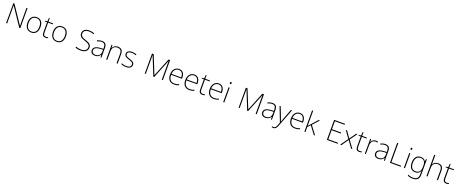

<svg xmlns="http://www.w3.org/2000/svg" viewBox="283 -3480 15365 6442"><g transform="rotate(20 7966.0 -259.0)"><path d="M608 0V-714H570V-231C570 -181 571 -120 572 -74H570L139 -714H102V0H139V-481C139 -538 138 -587 137 -642H139L572 0Z M1233 -265C1233 -423 1162 -540 1005 -540C857 -540 769 -435 769 -265C769 -104 850 10 1000 10C1156 10 1233 -105 1233 -265ZM809 -265C809 -415 878 -505 1005 -505C1140 -505 1193 -401 1193 -265C1193 -124 1134 -25 1000 -25C871 -25 809 -122 809 -265Z M1515 -25C1446 -25 1422 -68 1422 -146V-496H1590V-530H1422V-659H1395L1383 -531L1303 -522V-496H1383V-143C1383 -43 1420 10 1512 10C1546 10 1571 4 1593 -4V-37C1572 -30 1546 -25 1515 -25Z M2142 -265C2142 -423 2071 -540 1914 -540C1766 -540 1678 -435 1678 -265C1678 -104 1759 10 1909 10C2065 10 2142 -105 2142 -265ZM1718 -265C1718 -415 1787 -505 1914 -505C2049 -505 2102 -401 2102 -265C2102 -124 2043 -25 1909 -25C1780 -25 1718 -122 1718 -265Z M3013 -182C3013 -299 2931 -338 2804 -379C2698 -414 2624 -444 2624 -545C2624 -643 2707 -688 2809 -688C2864 -688 2921 -678 2980 -652L2995 -686C2937 -712 2877 -724 2811 -724C2684 -724 2584 -662 2584 -544C2584 -426 2663 -386 2780 -348C2904 -307 2973 -275 2973 -181C2973 -75 2884 -26 2773 -26C2693 -26 2628 -41 2576 -61V-20C2623 -4 2681 10 2770 10C2906 10 3013 -54 3013 -182Z M3334 -539C3273 -539 3215 -522 3164 -498L3176 -464C3231 -491 3279 -504 3333 -504C3421 -504 3465 -459 3465 -345V-305L3365 -299C3204 -291 3113 -238 3113 -133C3113 -44 3170 10 3274 10C3379 10 3432 -37 3464 -98H3466L3473 0H3504V-353C3504 -482 3447 -539 3334 -539ZM3369 -268 3465 -272V-219C3464 -101 3403 -24 3278 -24C3199 -24 3153 -64 3153 -133C3153 -221 3233 -261 3369 -268Z M3902 -540C3799 -540 3740 -486 3715 -426H3712L3706 -530H3675V0H3714V-297C3714 -437 3783 -505 3899 -505C3993 -505 4046 -455 4046 -345V0H4085V-347C4085 -479 4019 -540 3902 -540Z M4584 -137C4584 -235 4500 -260 4409 -290C4324 -319 4262 -333 4262 -407C4262 -472 4317 -505 4408 -505C4460 -505 4518 -492 4556 -474L4571 -508C4527 -526 4472 -540 4409 -540C4295 -540 4223 -490 4223 -406C4223 -310 4295 -289 4391 -258C4482 -230 4545 -206 4545 -135C4545 -67 4497 -24 4383 -24C4321 -24 4260 -39 4210 -64V-24C4248 -6 4309 10 4382 10C4514 10 4584 -45 4584 -137Z M5359 0H5390L5660 -667H5662C5661 -632 5660 -599 5660 -569V0H5699V-714H5640L5377 -64H5374L5112 -714H5052V0H5089V-563C5089 -602 5089 -634 5087 -668H5090Z M6089 -540C5937 -540 5859 -415 5859 -260C5859 -100 5937 10 6100 10C6166 10 6214 0 6266 -23V-61C6205 -33 6166 -25 6101 -25C5970 -25 5898 -110 5899 -263H6287V-294C6287 -434 6224 -540 6089 -540ZM6089 -505C6196 -505 6247 -421 6247 -297H5900C5912 -432 5983 -505 6089 -505Z M6634 -540C6482 -540 6404 -415 6404 -260C6404 -100 6482 10 6645 10C6711 10 6759 0 6811 -23V-61C6750 -33 6711 -25 6646 -25C6515 -25 6443 -110 6444 -263H6832V-294C6832 -434 6769 -540 6634 -540ZM6634 -505C6741 -505 6792 -421 6792 -297H6445C6457 -432 6528 -505 6634 -505Z M7114 -25C7045 -25 7021 -68 7021 -146V-496H7189V-530H7021V-659H6994L6982 -531L6902 -522V-496H6982V-143C6982 -43 7019 10 7111 10C7145 10 7170 4 7192 -4V-37C7171 -30 7145 -25 7114 -25Z M7507 -540C7355 -540 7277 -415 7277 -260C7277 -100 7355 10 7518 10C7584 10 7632 0 7684 -23V-61C7623 -33 7584 -25 7519 -25C7388 -25 7316 -110 7317 -263H7705V-294C7705 -434 7642 -540 7507 -540ZM7507 -505C7614 -505 7665 -421 7665 -297H7318C7330 -432 7401 -505 7507 -505Z M7872 -724C7851 -724 7842 -709 7842 -688C7842 -667 7851 -652 7872 -652C7897 -652 7904 -667 7904 -688C7904 -709 7897 -724 7872 -724ZM7892 -530H7853V0H7892Z M8710 0H8741L9011 -667H9013C9012 -632 9011 -599 9011 -569V0H9050V-714H8991L8728 -64H8725L8463 -714H8403V0H8440V-563C8440 -602 8440 -634 8438 -668H8441Z M9421 -539C9360 -539 9302 -522 9251 -498L9263 -464C9318 -491 9366 -504 9420 -504C9508 -504 9552 -459 9552 -345V-305L9452 -299C9291 -291 9200 -238 9200 -133C9200 -44 9257 10 9361 10C9466 10 9519 -37 9551 -98H9553L9560 0H9591V-353C9591 -482 9534 -539 9421 -539ZM9456 -268 9552 -272V-219C9551 -101 9490 -24 9365 -24C9286 -24 9240 -64 9240 -133C9240 -221 9320 -261 9456 -268Z M9673 -530 9877 -4 9839 96C9808 176 9779 208 9725 208C9704 208 9688 204 9670 198V233C9689 239 9707 242 9728 242C9801 242 9840 197 9874 107L10119 -530H10078L9946 -181C9923 -122 9908 -77 9898 -47H9896C9886 -78 9870 -122 9847 -184L9714 -530Z M10406 -540C10254 -540 10176 -415 10176 -260C10176 -100 10254 10 10417 10C10483 10 10531 0 10583 -23V-61C10522 -33 10483 -25 10418 -25C10287 -25 10215 -110 10216 -263H10604V-294C10604 -434 10541 -540 10406 -540ZM10406 -505C10513 -505 10564 -421 10564 -297H10217C10229 -432 10300 -505 10406 -505Z M10790 -381V-760H10752V0H10790V-177L10882 -276L11089 0H11135L10909 -302L11116 -530H11068L10848 -286C10827 -262 10810 -242 10789 -218C10790 -274 10790 -325 10790 -381Z M11943 0V-36H11594V-358H11923V-394H11594V-678H11943V-714H11555V0Z M12222 -272 12028 0H12073L12246 -245L12420 0H12466L12271 -272L12454 -530H12408L12246 -299L12083 -530H12037Z M12716 -25C12647 -25 12623 -68 12623 -146V-496H12791V-530H12623V-659H12596L12584 -531L12504 -522V-496H12584V-143C12584 -43 12621 10 12713 10C12747 10 12772 4 12794 -4V-37C12773 -30 12747 -25 12716 -25Z M13111 -538C13028 -538 12973 -490 12951 -429H12948L12945 -530H12911V0H12949V-295C12949 -421 13004 -502 13109 -502C13137 -502 13158 -499 13181 -492L13188 -528C13165 -534 13140 -538 13111 -538Z M13453 -539C13392 -539 13334 -522 13283 -498L13295 -464C13350 -491 13398 -504 13452 -504C13540 -504 13584 -459 13584 -345V-305L13484 -299C13323 -291 13232 -238 13232 -133C13232 -44 13289 10 13393 10C13498 10 13551 -37 13583 -98H13585L13592 0H13623V-353C13623 -482 13566 -539 13453 -539ZM13488 -268 13584 -272V-219C13583 -101 13522 -24 13397 -24C13318 -24 13272 -64 13272 -133C13272 -221 13352 -261 13488 -268Z M13807 0H14194V-36H13846V-714H13807Z M14323 -724C14302 -724 14293 -709 14293 -688C14293 -667 14302 -652 14323 -652C14348 -652 14355 -667 14355 -688C14355 -709 14348 -724 14323 -724ZM14343 -530H14304V0H14343Z M14719 -540C14568 -540 14490 -432 14490 -258C14490 -83 14571 10 14708 10C14802 10 14866 -30 14893 -108H14896C14894 -74 14893 -49 14893 -15V23C14893 134 14841 205 14709 205C14634 205 14570 187 14521 163V204C14570 224 14628 240 14708 240C14869 240 14932 154 14932 22V-530H14900L14894 -443H14891C14861 -500 14810 -540 14719 -540ZM14721 -505C14851 -505 14894 -418 14894 -289V-246C14894 -132 14857 -25 14711 -25C14594 -25 14530 -106 14530 -258C14530 -413 14592 -505 14721 -505Z M15150 -504V-760H15111V0H15150V-297C15150 -437 15219 -505 15335 -505C15429 -505 15482 -455 15482 -345V0H15521V-347C15521 -479 15455 -539 15338 -539C15234 -539 15173 -488 15150 -426H15147C15148 -454 15150 -475 15150 -504Z M15827 -25C15758 -25 15734 -68 15734 -146V-496H15902V-530H15734V-659H15707L15695 -531L15615 -522V-496H15695V-143C15695 -43 15732 10 15824 10C15858 10 15883 4 15905 -4V-37C15884 -30 15858 -25 15827 -25Z"/></g></svg>

Font: Noto Sans Meetei Mayek ExtraLight
Style: Regular
Weight: 200
Designer: Monotype Design Team and Neelakash Kshetrimayum
Foundry: Monotype Imaging Inc.
Version: Version 2.002